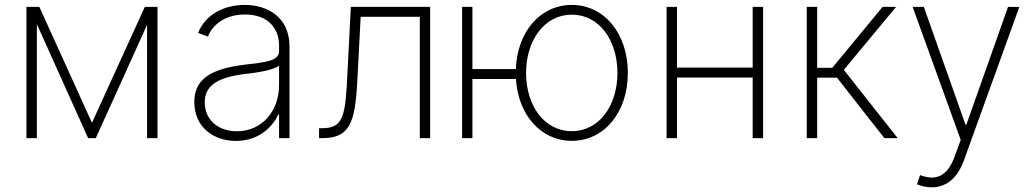

<svg xmlns="http://www.w3.org/2000/svg" viewBox="-20 -574 4302 798"><path d="M362.2 -63.6 143.5 -545.5H89.8V0H133.2V-473.7L346.2 0H378.2L591.3 -470.9V0H634.6V-545.5H582Z M960.6 11.7C1047.2 11.7 1108.3 -37.3 1136.7 -98.4H1139.9V0H1183.2V-381C1183.2 -500.4 1094.5 -553.6 997.5 -553.6C913.4 -553.6 834.5 -515.6 803.3 -437.1L844.1 -421.9C865.4 -475.9 920.8 -513.8 998.6 -513.8C1086.6 -513.8 1139.9 -463.1 1139.9 -383.9V-361.2C1139.9 -319.2 1078.8 -315 995.7 -305C850.1 -287.3 787.6 -241.1 787.6 -150.2C787.6 -46.5 866.5 11.7 960.6 11.7ZM964.8 -28.4C888.5 -28.4 831 -74.2 831 -148.8C831 -216.3 880.7 -252.5 1000 -266.7C1053.3 -272.7 1117.2 -282.7 1139.9 -301.5V-221.2C1139.9 -110.4 1067.1 -28.4 964.8 -28.4Z M1306.1 0H1323.2C1447.1 0 1457.7 -89.1 1466.6 -265.3L1479 -504.3H1724.8V0H1767.8V-545.5H1438.2L1424.4 -276.6C1415.8 -98.4 1410.5 -41.2 1320.3 -41.2H1306.1Z M1943.5 -545.5H1900.6V0H1943.5V-245.7H2124.3C2133.9 -95.2 2228.7 11.4 2356.5 11.4C2491.5 11.4 2589.5 -107.2 2589.5 -271C2589.5 -434.7 2491.1 -553.6 2356.5 -553.6C2225.9 -553.6 2130 -442.8 2123.9 -286.9H1943.5ZM2356.5 -28.8C2241.8 -28.8 2166.5 -135.7 2166.5 -271C2166.5 -405.5 2242.2 -513.1 2356.5 -513.1C2470.9 -513.1 2546.2 -405.9 2546.2 -271C2546.2 -135.7 2470.9 -28.8 2356.5 -28.8Z M2793.7 -545.5H2750.4V0H2793.7V-251.8H3108.3V0H3151.6V-545.5H3108.3V-293H2793.7Z M3333.1 0H3376.4V-251.1H3458.8L3655.5 0H3710.9L3487.2 -283.7L3704.5 -545.5H3648.4L3439.3 -292.3H3376.4V-545.5H3333.1Z M3852.3 204.5C3913 204.5 3959.2 166.9 3986.2 92.7L4216.6 -545.1L4169.7 -545.5L3996.4 -55.8H3992.9L3819.6 -545.5H3773.1L3973 7.5L3948.2 75.6C3918.3 158 3871.1 179.3 3804 153.8L3791.2 191.8C3808.2 199.2 3830.3 204.5 3852.3 204.5Z"/></svg>

Font: Karasuma Gothic
Style: Thin
Weight: 200
Designer: Rasmus Andersson / Ryoko Ishizuka
Foundry: rsms
Version: Version 1.00